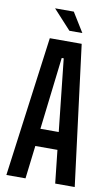

<svg xmlns="http://www.w3.org/2000/svg" viewBox="-94 -901 549 949"><g transform="rotate(10 180.0 -426.5)"><path d="M103 -853 192 -756H257L197 -853ZM103 -703 9 0H105L125 -166H236L254 0H352L263 -703ZM135 -254 178 -617H188L227 -254Z"/></g></svg>

Font: Modon Arabic
Style: Bold
Weight: 700
Designer: Ahmedzaza
Foundry: Ahmedzaza
Version: Version 2.010